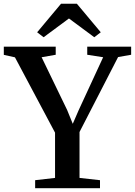

<svg xmlns="http://www.w3.org/2000/svg" viewBox="-36 -988 708 1008"><path d="M253 -54V-291.5L42.5 -687L-16 -700V-743H256.5V-700.5L182.5 -687.5L316.5 -410.5L346 -338L377 -409.5L505.5 -687.5L422 -700.5V-743H652.5V-700.5L584 -688.5L381.5 -295V-54L489 -42V0H148.5V-42ZM193 -792.5 159 -818.5 284.5 -968.5H367.5L493 -818.5L459 -792.5L326 -891Z"/></svg>

Font: Merriweather 60pt SemiBold
Style: Regular
Weight: 600
Version: Version 2.100